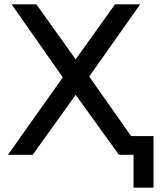

<svg xmlns="http://www.w3.org/2000/svg" viewBox="-20 -720 745 893"><path d="M34 -700H149L332 -444L515 -700H632L395 -364L651 0H533L332 -279L132 0H17L272 -360ZM601 153V0H533V-87H694V153Z"/></svg>

Font: Montserrat Z Med
Style: Regular
Weight: 500
Designer: Julieta Ulanovsky
Foundry: Julieta Ulanovsky
Version: Version 8.000